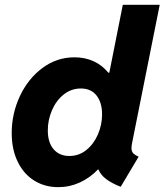

<svg xmlns="http://www.w3.org/2000/svg" viewBox="-20 -772 686 800"><path d="M390.1 -65.9H388.2Q354.5 -30.8 312.3 -11.5Q270 7.8 222.7 7.8Q167 7.8 123 -19.3Q79.1 -46.4 54 -97.7Q28.8 -148.9 28.8 -217.8Q28.8 -298.3 62.7 -371.1Q96.7 -443.8 156.5 -488.5Q216.3 -533.2 290.5 -533.2Q334.5 -533.2 370.4 -516.6Q406.2 -500 431.2 -469.2H435.5L491.7 -752H645.5L530.3 -175.8Q527.8 -162.6 527.8 -155.3Q527.8 -142.1 534.4 -134.3Q541 -126.5 557.6 -119.1L482.9 6.3Q445.8 -8.3 422.6 -25.6Q399.4 -43 390.1 -65.9ZM405.3 -295.4Q405.3 -344.7 382.3 -374Q359.4 -403.3 316.9 -403.3Q276.9 -403.3 245.4 -378.2Q213.9 -353 196.5 -312.5Q179.2 -272 179.2 -229Q179.2 -178.2 203.4 -150.1Q227.5 -122.1 269 -122.1Q309.1 -122.1 340.1 -147.2Q371.1 -172.4 388.2 -212.4Q405.3 -252.4 405.3 -295.4Z"/></svg>

Font: Reddit Sans Fudge ExBold Italic
Style: Regular
Weight: 800
Italic angle: -11.25°
Designer: Stephen Hutchings
Version: Version 1.013